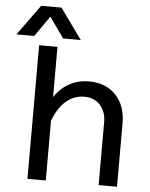

<svg xmlns="http://www.w3.org/2000/svg" viewBox="-110 -1002 822 1053"><g transform="rotate(5 301.0 -476.0)"><path d="M-47.9 -784.2 73.2 -952.1H185.1L306.2 -784.2H209L128.9 -897L49.8 -784.2ZM81.1 0V-735.8H182.1V-459Q215.3 -509.8 264.4 -535.9Q313.5 -562 371.1 -562Q463.9 -562 519 -504.2Q574.2 -446.3 574.2 -350.1V0H473.1V-346.2Q473.1 -404.8 440.2 -440.4Q407.2 -476.1 354 -476.1Q297.4 -476.1 253.4 -439.2Q209.5 -402.3 182.1 -328.1V0Z"/></g></svg>

Font: Azeret Mono
Style: Regular
Weight: 400
Designer: Martin Vácha
Foundry: Displaay
Version: Version 1.002